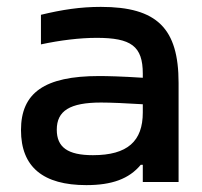

<svg xmlns="http://www.w3.org/2000/svg" viewBox="-20 -529 587 558"><path d="M273 -509C214 -509 161 -501 99 -486V-400C155 -412 212 -419 261 -419C361 -419 395 -395 395 -315V-303C334 -307 292 -308 268 -308C109 -308 41 -259 41 -151C41 -43 106 9 231 9C305 9 355 -9 389 -50H395V0H499V-288C499 -446 437 -509 273 -509ZM145 -152C145 -207 183 -231 274 -231C301 -231 348 -229 395 -226V-202C395 -119 351 -78 250 -78C177 -78 145 -101 145 -152Z"/></svg>

Font: LT Wave Text Medium
Style: Regular
Weight: 500
Designer: Daniel Lyons
Version: Version 2.5 (Glyphs App)